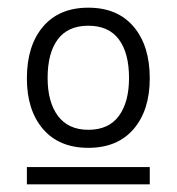

<svg xmlns="http://www.w3.org/2000/svg" viewBox="-20 -820 460 500"><path d="M210 -435Q134 -435 92 -484Q50 -533 50 -616Q50 -701 92 -750.5Q134 -800 210 -800Q286 -800 328 -750.5Q370 -701 370 -616Q370 -533 328 -484Q286 -435 210 -435ZM210 -482Q263 -482 289.5 -518Q316 -554 316 -617Q316 -682 289.5 -717.5Q263 -753 210 -753Q157 -753 130.5 -717.5Q104 -682 104 -617Q104 -554 131 -518Q158 -482 210 -482ZM50 -385H370V-340H50Z"/></svg>

Font: Gowun Dodum
Style: Regular
Weight: 400
Designer: Yanghee Ryu
Foundry: Yanghee Ryu
Version: Version 2.000